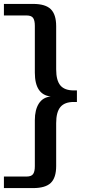

<svg xmlns="http://www.w3.org/2000/svg" viewBox="-54 -740 485 981"><path d="M124 -369V-608Q124 -636 115 -648.5Q106 -661 82 -661H-34V-720H115Q178 -720 205.5 -693Q233 -666 233 -606V-386Q233 -329 254.5 -303.5Q276 -278 323 -278H339V-219H323Q276 -219 254.5 -193Q233 -167 233 -111V108Q233 168 205.5 194.5Q178 221 115 221H-34V162H82Q106 162 115 149.5Q124 137 124 109V-126Q124 -179 144.5 -211Q165 -243 205 -247Q124 -256 124 -369Z"/></svg>

Font: Sarpanch Medium
Style: Regular
Weight: 500
Designer: Manushi Parikh (Devanagari and Latin), Jyotish Sonowal (Devanagari)
Foundry: Indian Type Foundry
Version: Version 2.004;PS 1.0;hotconv 1.0.78;makeotf.lib2.5.61930; tt